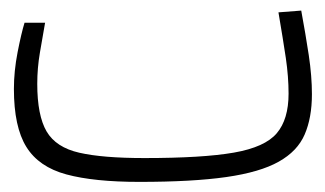

<svg xmlns="http://www.w3.org/2000/svg" viewBox="-20 -349 626 370"><path d="M248.5 1.5Q161.1 1.5 107.9 -12.9Q54.7 -27.3 30.8 -65.9Q6.8 -104.5 6.8 -177.7Q6.8 -211.9 13.9 -248.3Q21 -284.7 27.3 -305.2H66.9Q62 -277.3 56.9 -247.6Q51.8 -217.8 51.8 -187.5Q51.8 -126.5 69.8 -95.7Q87.9 -64.9 132.8 -54.7Q177.7 -44.4 258.3 -44.4Q370.6 -44.4 430.7 -54.9Q490.7 -65.4 513.4 -92.3Q536.1 -119.1 536.1 -168.5Q536.1 -201.2 530.8 -237.3Q525.4 -273.4 516.6 -325.2L560.5 -328.6Q568.8 -283.7 575 -242.9Q581.1 -202.1 581.1 -167.5Q581.1 -122.1 567.1 -89.8Q553.2 -57.6 517.1 -37.4Q481 -17.1 416 -7.8Q351.1 1.5 248.5 1.5Z"/></svg>

Font: Cascadia Code ExtraLight
Style: Regular
Weight: 200
Monospace: yes
Designer: Aaron Bell
Foundry: Saja Typeworks
Version: Version 2407.024; ttfautohint (v1.8.4)